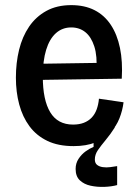

<svg xmlns="http://www.w3.org/2000/svg" viewBox="-20 -557 538 749"><path d="M437 165Q415 171 387 172Q359 173 333.5 167.5Q308 162 291.5 146.5Q275 131 275 102Q275 80 286.5 62.5Q298 45 314 33.5Q330 22 345 16V-53L421 -71L428 -60Q410 -32 392 -10.5Q374 11 362 28.5Q350 46 350 65Q350 79 358.5 86Q367 93 381 95Q395 97 410 95Q425 93 437 91ZM267 13Q207 13 164.5 -7.5Q122 -28 95 -64.5Q68 -101 55 -149.5Q42 -198 42 -254Q42 -312 54.5 -363Q67 -414 93.5 -453Q120 -492 161 -514.5Q202 -537 258 -537Q310 -537 348.5 -517.5Q387 -498 412 -460.5Q437 -423 448 -370Q459 -317 455 -250L116 -245V-308L384 -312L356 -281Q360 -338 348 -375.5Q336 -413 313 -431.5Q290 -450 258 -450Q223 -450 198 -427.5Q173 -405 160 -362.5Q147 -320 147 -258Q147 -167 176 -119Q205 -71 265 -71Q289 -71 307 -78Q325 -85 337.5 -98Q350 -111 357 -130Q364 -149 366 -172L462 -158Q458 -126 446 -95.5Q434 -65 411 -40.5Q388 -16 352.5 -1.5Q317 13 267 13Z"/></svg>

Font: Bricolage Grotesque SemiCondensed Medium
Style: Regular
Weight: 500
Width: 4
Designer: Mathieu Triay
Foundry: Atelier Triay
Version: Version 1.001;gftools[0.9.33.dev8+g029e19f]